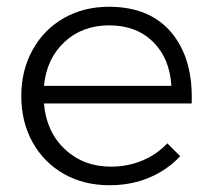

<svg xmlns="http://www.w3.org/2000/svg" viewBox="-20 -546 629 568"><path d="M547 -240H110Q117 -156 172 -104.5Q227 -53 308 -53Q358 -53 401 -71Q444 -89 475 -122L513 -84Q475 -43 421.5 -20.5Q368 2 304 2Q228 2 169 -31.5Q110 -65 76.5 -125Q43 -185 43 -262Q43 -338 76.5 -398.5Q110 -459 169 -492.5Q228 -526 302 -526Q424 -526 488 -448.5Q552 -371 547 -240ZM487 -292Q482 -374 432.5 -422.5Q383 -471 303 -471Q224 -471 171 -422Q118 -373 110 -292Z"/></svg>

Font: Gontserrat Light
Style: Regular
Weight: 300
Designer: Julieta Ulanovsky
Foundry: Julieta Ulanovsky
Version: Version 6.001